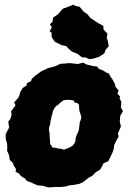

<svg xmlns="http://www.w3.org/2000/svg" viewBox="-20 -798 566 840"><path d="M198 22 187 21 169 15 145 13 128 6 117 1 95 -8 92 -15 71 -28 64 -38 48 -47 50 -58 40 -74 35 -87 22 -99V-107L17 -126L11 -138L12 -150L11 -169L5 -191V-212L20 -240L16 -266L25 -277L31 -297L28 -310L38 -324L48 -337L42 -350L60 -370L66 -384L68 -394L79 -413L96 -424L98 -435L116 -443L119 -453L133 -466L159 -485L169 -490L190 -500L221 -508L226 -510L244 -519L263 -520L284 -522L321 -518L344 -524L358 -516L388 -509L405 -507L412 -497L432 -489L444 -481L457 -476L464 -461L472 -451L483 -430L485 -419L499 -402L494 -388L506 -375L503 -368L511 -352L509 -327L518 -312L506 -291L504 -267L509 -245L496 -214L499 -200L491 -187L479 -162L478 -148L472 -130L462 -109L453 -92L433 -84L428 -73L418 -56L400 -45L385 -30L367 -20L357 -12L343 -1L328 6L303 11L283 13L267 18L248 20H219ZM259 -143 278 -150 289 -155 298 -161 305 -170 310 -180 311 -192 313 -202 316 -208 321 -219 325 -229 326 -239 328 -252 329 -263 333 -273 336 -285 331 -303 328 -310 326 -326V-337L324 -342L318 -347L305 -350L304 -358L286 -361H272L259 -360L244 -349L235 -340L227 -335L219 -327L215 -319L211 -310L209 -299L206 -291L204 -279L201 -269L200 -257L195 -241L194 -227L197 -216V-204L198 -192L199 -179V-168L205 -161L208 -153L225 -151L234 -148L248 -147ZM372 -539 353 -547H339L318 -563L295 -572L278 -587L270 -596L248 -601L219 -616L206 -636V-655L197 -661L207 -679L198 -692L210 -703L212 -721L233 -735L255 -760L285 -771L302 -778L307 -773L329 -768L344 -749L361 -737L376 -719L411 -696L432 -685L433 -669L450 -651L447 -632L451 -622L456 -596L441 -579L437 -565L413 -549L390 -542Z"/></svg>

Font: Winky Rough ExtraBold
Style: Italic
Weight: 800
Italic angle: -8.97852°
Designer: Simon Atzbach
Foundry: typofactur
Version: Version 1.206; ttfautohint (v1.8.4.7-5d5b)